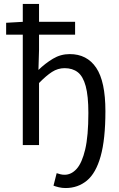

<svg xmlns="http://www.w3.org/2000/svg" viewBox="-20 -732 600 969"><path d="M311 217Q293 217 276.5 213Q260 209 250 205L266 142Q275 145 285 147.5Q295 150 306 150Q340 150 367 120Q394 90 410 22Q426 -46 426 -162Q426 -248 412.5 -297.5Q399 -347 372.5 -367.5Q346 -388 306 -388Q272 -388 242.5 -369Q213 -350 177 -313V0H95V-712H177V-480L174 -379Q208 -412 247 -435.5Q286 -459 332 -459Q419 -459 465.5 -390Q512 -321 512 -171Q512 -29 488 56.5Q464 142 418.5 179.5Q373 217 311 217ZM11 -557V-617L98 -622H359V-557Z"/></svg>

Font: Source Sans 3
Style: Regular
Weight: 400
Designer: Paul D. Hunt
Foundry: Adobe
Version: Version 3.046;hotconv 1.0.118;makeotfexe 2.5.65603